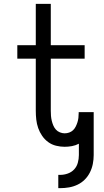

<svg xmlns="http://www.w3.org/2000/svg" viewBox="-20 -755 540 998"><path d="M283 223V154H293Q313 154 332.5 147Q352 140 365.5 125.5Q379 111 384.5 91Q390 71 390 51V-8Q373 1 354 4.5Q335 8 316 8Q294 8 271.5 2.5Q249 -3 230.5 -16.5Q212 -30 199 -49Q186 -68 178.5 -89.5Q171 -111 168.5 -133.5Q166 -156 166 -179V-450H70V-520H166V-735H244V-520H420V-450H244V-179Q244 -166 245 -153Q246 -140 249 -127.5Q252 -115 257 -103Q262 -91 270.5 -81.5Q279 -72 291.5 -67Q304 -62 316 -62Q328 -62 339.5 -66Q351 -70 359.5 -78Q368 -86 373.5 -97Q379 -108 382.5 -119Q386 -130 387.5 -142Q389 -154 389 -166V-172H467V51Q467 74 462.5 97Q458 120 447.5 141Q437 162 420.5 178.5Q404 195 383 205Q362 215 339 219Q316 223 293 223Z"/></svg>

Font: Iosevka NFM
Style: Regular
Weight: 400
Monospace: yes
Designer: Belleve Invis
Foundry: Belleve Invis
Version: Version 29.0.4; ttfautohint (v1.8.4);Nerd Fonts 3.3.0